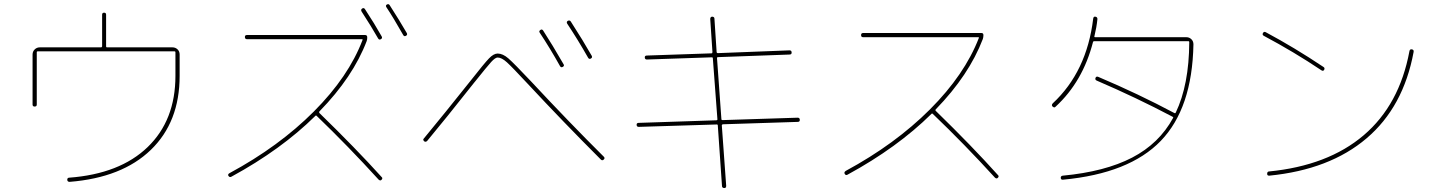

<svg xmlns="http://www.w3.org/2000/svg" viewBox="-20 -862 7040 941"><path d="M139.6 -349.6V-594.7Q139.6 -609.4 149.9 -619.6Q160.2 -629.9 174.8 -629.9H474.6Q479.5 -629.9 480.5 -634.8V-790Q480.5 -799.8 490.2 -799.8Q500 -799.8 500 -790V-634.8Q500 -629.9 504.9 -629.9H825.2Q839.8 -629.9 850.1 -620.1Q860.4 -610.4 860.4 -594.7V-490.2Q860.4 -263.7 719.2 -127.4Q578.1 8.8 321.3 29.3Q310.5 29.3 309.6 19.5Q309.6 8.8 319.3 8.8Q567.4 -9.8 703.6 -141.1Q839.8 -272.5 839.8 -490.2V-605.5Q839.8 -610.4 835 -610.4H165Q160.2 -610.4 160.2 -605.5V-349.6Q160.2 -339.8 149.9 -339.8Q139.6 -339.8 139.6 -349.6Z M1114.3 3.9Q1105.5 8.8 1099.6 0Q1094.7 -7.8 1105.5 -13.7Q1347.7 -144.5 1518.1 -315.4Q1688.5 -486.3 1756.8 -666Q1758.8 -669.9 1753.9 -669.9H1190.4Q1180.7 -669.9 1180.2 -680.2Q1179.7 -690.4 1190.4 -690.4H1769.5Q1779.3 -690.4 1779.8 -680.2Q1780.3 -669.9 1777.3 -661.1Q1710 -484.4 1545.9 -316.4Q1542 -312.5 1545.9 -307.6Q1723.6 -134.8 1850.6 5.9Q1857.4 11.7 1849.6 19.5Q1843.8 25.4 1835.9 18.6Q1686.5 -145.5 1532.2 -293.9Q1528.3 -297.9 1525.4 -293.9Q1358.4 -128.9 1114.3 3.9ZM1833 -673.8Q1799.8 -732.4 1752 -805.7Q1747.1 -814.5 1754.9 -820.3Q1763.7 -825.2 1768.6 -817.4Q1815.4 -746.1 1850.6 -683.6Q1855.5 -674.8 1846.7 -669.9Q1837.9 -665 1833 -673.8ZM1956.1 -690.4Q1906.2 -778.3 1874 -826.2Q1868.2 -835 1876 -839.8Q1884.8 -844.7 1889.6 -836.9Q1937.5 -762.7 1973.6 -700.2Q1978.5 -691.4 1969.7 -686.5Q1960.9 -681.6 1956.1 -690.4Z M2724.6 -538.1Q2676.8 -624 2625 -702.1Q2620.1 -709 2627.9 -714.8Q2635.7 -720.7 2641.6 -712.9Q2686.5 -643.6 2742.2 -546.9Q2747.1 -539.1 2738.3 -534.2Q2729.5 -529.3 2724.6 -538.1ZM2862.3 -579.1Q2812.5 -667 2759.8 -746.1Q2754.9 -754.9 2762.7 -759.8Q2771.5 -764.6 2777.3 -756.8Q2838.9 -661.1 2879.9 -588.9Q2884.8 -580.1 2876 -575.2Q2867.2 -570.3 2862.3 -579.1ZM2073.2 -170.9Q2065.4 -164.1 2058.6 -169.9Q2050.8 -177.7 2057.6 -183.6Q2156.2 -302.7 2289.1 -469.7Q2353.5 -551.8 2376.5 -575.7Q2399.4 -599.6 2418.9 -599.6Q2444.3 -599.6 2471.7 -575.7Q2499 -551.8 2582 -463.9Q2768.6 -263.7 2939.5 -93.8Q2946.3 -86.9 2939 -80.1Q2931.6 -73.2 2924.8 -80.1Q2740.2 -264.6 2567.4 -450.2Q2490.2 -533.2 2464.4 -556.6Q2438.5 -580.1 2418.9 -580.1Q2407.2 -580.1 2387.2 -558.1Q2367.2 -536.1 2309.6 -463.9Q2306.6 -460 2304.7 -458Q2161.1 -276.4 2073.2 -170.9Z M3110.4 -240.2Q3100.6 -240.2 3100.1 -250Q3099.6 -259.8 3110.4 -259.8L3491.2 -272.5Q3496.1 -272.5 3496.1 -277.3L3473.6 -577.1Q3473.6 -581.1 3468.8 -581.1L3150.4 -570.3Q3140.6 -570.3 3140.1 -580.1Q3139.6 -589.8 3150.4 -589.8L3467.8 -600.6Q3471.7 -600.6 3471.7 -607.4L3460.9 -768.6Q3460.9 -779.3 3469.7 -780.3Q3480.5 -780.3 3481.4 -771.5L3492.2 -607.4Q3492.2 -602.5 3498 -601.6L3849.6 -615.2Q3859.4 -615.2 3859.9 -605Q3860.4 -594.7 3849.6 -594.7L3499 -582Q3494.1 -582 3494.1 -577.1L3515.6 -278.3Q3515.6 -273.4 3521.5 -273.4L3889.6 -285.2Q3899.4 -285.2 3899.9 -274.9Q3900.4 -264.6 3889.6 -264.6L3523.4 -252.9Q3518.6 -252.9 3517.6 -248L3539.1 48.8Q3539.1 59.6 3530.3 59.6Q3519.5 59.6 3518.6 50.8L3498 -247.1Q3498 -252 3493.2 -252Z M4133.8 -5.9Q4125 -1 4120.1 -9.8Q4115.2 -17.6 4125 -24.4Q4367.2 -155.3 4537.6 -325.7Q4708 -496.1 4777.3 -675.8Q4779.3 -679.7 4774.4 -679.7H4210Q4200.2 -679.7 4200.2 -689.9Q4200.2 -700.2 4210 -700.2H4790Q4799.8 -700.2 4799.8 -689.9Q4799.8 -679.7 4796.9 -670.9Q4729.5 -494.1 4566.4 -326.2Q4562.5 -322.3 4566.4 -318.4Q4744.1 -145.5 4871.1 -3.9Q4877.9 2 4870.1 9.8Q4864.3 15.6 4856.4 8.8Q4707 -155.3 4551.8 -303.7Q4547.9 -307.6 4544.9 -303.7Q4377.9 -138.7 4133.8 -5.9Z M5153.3 -338.9Q5147.5 -332 5138.7 -339.8Q5131.8 -346.7 5139.6 -355.5Q5306.6 -510.7 5337.9 -771.5Q5339.8 -782.2 5348.6 -780.3Q5359.4 -778.3 5358.4 -767.6Q5354.5 -728.5 5343.8 -684.6Q5341.8 -679.7 5347.7 -679.7H5793.9Q5808.6 -679.7 5818.8 -669.9Q5829.1 -660.2 5829.1 -644.5Q5823.2 -331.1 5668.9 -171.4Q5514.6 -11.7 5190.4 18.6Q5179.7 20.5 5178.7 9.8Q5178.7 0 5188.5 -1Q5395.5 -20.5 5528.3 -89.4Q5661.1 -158.2 5729.5 -284.2Q5731.4 -288.1 5726.6 -290Q5548.8 -383.8 5355.5 -466.8Q5345.7 -470.7 5349.1 -480Q5352.5 -489.3 5362.3 -485.4Q5560.5 -401.4 5736.3 -307.6Q5740.2 -305.7 5742.2 -309.6Q5807.6 -446.3 5808.6 -655.3Q5808.6 -660.2 5803.7 -660.2H5342.8Q5337.9 -660.2 5336.9 -656.2Q5287.1 -461.9 5153.3 -338.9Z M6173.8 -686.5Q6165 -691.4 6169.9 -700.2Q6174.8 -709 6183.6 -704.1Q6324.2 -628.9 6465.8 -534.2Q6474.6 -529.3 6469.7 -519.5Q6464.8 -511.7 6456.1 -517.6Q6322.3 -607.4 6173.8 -686.5ZM6190.4 -9.8Q6190.4 -20.5 6198.2 -21.5Q6488.3 -49.8 6663.6 -199.2Q6838.9 -348.6 6887.7 -611.3Q6889.6 -622.1 6899.9 -620.1Q6910.2 -618.2 6908.2 -607.4Q6858.4 -337.9 6677.7 -184.1Q6497.1 -30.3 6200.2 -1Q6190.4 -1 6190.4 -9.8Z"/></svg>

Font: Rounded-X Mgen+ 1mn thin
Style: Regular
Weight: 100
Designer: [Source Han Sans]
Ryoko NISHIZUKA  (kana & ideographs); Paul D. Hunt (Latin, Greek & Cyrillic); Wenlong ZHANG  (bopomofo
Version: Version 1.059.20150602